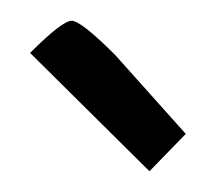

<svg xmlns="http://www.w3.org/2000/svg" viewBox="-20 -752 212 185"><path d="M9 -701Q40 -732 49 -732Q58 -732 91 -699L159 -623L124 -587Z"/></svg>

Font: Economica
Style: Regular
Weight: 400
Designer: Vicente Lamonaca
Foundry: Vicente Lamonaca
Version: Version 1.101